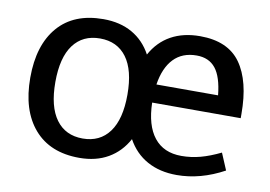

<svg xmlns="http://www.w3.org/2000/svg" viewBox="-62 -620 1017 724"><g transform="rotate(10 446.0 -257.5)"><path d="M854 -245H515Q517 -158 553.5 -112Q590 -66 658 -66Q695 -66 730.5 -75.5Q766 -85 807 -105L834 -41Q744 8 653 8Q588 8 540 -18.5Q492 -45 464 -96Q437 -46 390.5 -19Q344 8 280 8Q168 8 107 -62.5Q46 -133 46 -258Q46 -383 106.5 -453Q167 -523 280 -523Q344 -523 390.5 -496.5Q437 -470 464 -420Q492 -471 539 -497Q586 -523 650 -523Q757 -523 805.5 -455Q854 -387 854 -261ZM418 -258Q418 -352 382 -400.5Q346 -449 280 -449Q214 -449 178 -400.5Q142 -352 142 -258Q142 -164 178 -115Q214 -66 280 -66Q346 -66 382 -115Q418 -164 418 -258ZM755 -315Q748 -385 722.5 -417Q697 -449 650 -449Q595 -449 562 -414.5Q529 -380 519 -315Z"/></g></svg>

Font: Telex
Style: Regular
Weight: 400
Designer: Andres Torresi
Foundry: Andres Torresi
Version: Version 1.100